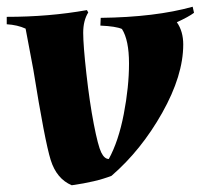

<svg xmlns="http://www.w3.org/2000/svg" viewBox="-38 -535 596 570"><path d="M506 -403Q506 -311 443.5 -200Q381 -89 293 -13Q247 5 175 15Q130 -4 112.5 -60Q95 -116 61 -328Q57 -350 38 -450Q14 -461 -18 -463V-485Q108 -485 220 -505L224 -498Q209 -474 209 -437.5Q209 -401 218.5 -316Q228 -231 240.5 -166.5Q253 -102 262.5 -82.5Q272 -63 285 -63Q314 -116 329.5 -196.5Q345 -277 345 -346.5Q345 -416 324 -449Q306 -457 260 -459L261 -482Q423 -484 534 -515L538 -497Q522 -485 487 -469Q506 -442 506 -403Z"/></svg>

Font: Almendra
Style: Bold
Weight: 700
Designer: Ana Sanfelippo
Foundry: Ana Sanfelippo
Version: Version 1.004